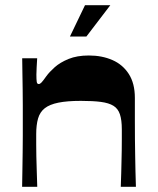

<svg xmlns="http://www.w3.org/2000/svg" viewBox="-20 -717 608 737"><path d="M64.9 0Q65.5 -33.1 66 -66.3Q66.5 -99.4 67 -132.1Q67.5 -164.8 67.5 -195.4Q67.5 -225.9 67.5 -253.3Q67.5 -280.3 67.5 -311.5Q67.5 -342.7 67 -375Q66.5 -407.2 66 -437.5Q65.5 -467.8 65.2 -493.4H122.7Q121.7 -475.4 120.7 -458.9Q119.7 -442.3 119.7 -430.7Q119.7 -411.4 121 -402.9Q122.3 -394.4 128.7 -394.4Q133.7 -394.4 139.5 -400.6Q145.3 -406.7 158 -424.7Q169.4 -440.4 190 -458.9Q210.7 -477.4 243.2 -490.7Q275.7 -504 321 -504Q371.6 -504 411.5 -486.5Q451.3 -469.1 474.5 -432.9Q497.7 -396.7 497.7 -341.4Q497.7 -294.7 497.7 -255.3Q497.7 -216 498 -182.6Q498.4 -149.2 498.9 -118.9Q499.4 -88.5 500 -59.7Q500.7 -30.9 501.7 0H443.6Q444.6 -27.6 445.3 -51.7Q445.9 -75.8 446.4 -97.8Q446.9 -119.8 447.3 -140.1Q447.6 -160.4 447.6 -180.4Q447.6 -200.4 447.6 -220.7Q447.6 -256.3 440.3 -278.2Q433 -300.2 415.3 -311Q397.7 -321.8 367.5 -325.8Q337.3 -329.8 290.6 -329.8Q238.2 -329.8 204.4 -323Q170.6 -316.2 151.9 -301.6Q133.3 -287 126.1 -262.2Q119 -237.4 119 -202.1Q119 -183.8 119 -162.8Q119 -141.8 119.5 -117.1Q120 -92.4 121 -63.3Q122 -34.2 123 0ZM248.5 -576.9 306.3 -697.1H403.5L311.7 -576.9Z"/></svg>

Font: Ojuju ExtraLight
Style: Regular
Weight: 200
Designer: Chisaokwu Joboson, Mirko Velimirovic
Foundry: Udi Foundry
Version: Version 1.000